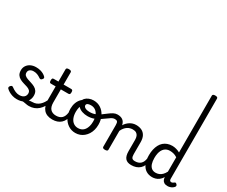

<svg xmlns="http://www.w3.org/2000/svg" viewBox="-204 -2096 3265 2758"><g transform="rotate(30 1428.5 -717.0)"><path d="M319 -16Q354 -34 378 -43Q402 -52 421.5 -55Q441 -58 461 -58Q470 -58 472 -46.5Q474 -35 470.5 -20.5Q467 -6 459.5 5.5Q452 17 443 17Q419 17 394.5 11.5Q370 6 346 3.5Q322 1 298 12ZM244 19Q204 19 169 8Q134 -3 107 -19.5Q80 -36 64 -53Q57 -61 57.5 -72.5Q58 -84 71 -98Q82 -109 91 -111Q100 -113 111 -105Q148 -77 181.5 -63.5Q215 -50 246 -50Q276 -50 299 -59.5Q322 -69 335.5 -88Q349 -107 349 -133Q349 -165 330 -182.5Q311 -200 281.5 -209.5Q252 -219 219 -228.5Q186 -238 156.5 -253.5Q127 -269 108 -297Q89 -325 89 -373Q89 -415 110.5 -448Q132 -481 170.5 -500Q209 -519 259 -519Q299 -519 330.5 -510.5Q362 -502 385.5 -488.5Q409 -475 424 -459Q435 -448 433.5 -437.5Q432 -427 421 -415Q410 -402 399.5 -400.5Q389 -399 376 -408Q348 -428 320 -439Q292 -450 258 -450Q222 -450 198.5 -432.5Q175 -415 175 -383Q175 -353 193.5 -336.5Q212 -320 241.5 -309.5Q271 -299 304.5 -289Q338 -279 367.5 -263Q397 -247 415.5 -219.5Q434 -192 434 -146Q434 -103 413.5 -65Q393 -27 351 -4Q309 19 244 19Z M444 17Q430 17 423.5 5.5Q417 -6 418.5 -20.5Q420 -35 431 -46.5Q442 -58 463 -58Q497 -58 525.5 -70Q554 -82 577 -103Q600 -124 618.5 -153Q637 -182 650 -216Q656 -231 668 -229.5Q680 -228 688.5 -219Q697 -210 694 -199Q678 -148 654 -108Q630 -68 598.5 -40Q567 -12 528.5 2.5Q490 17 444 17Z M832 17Q784 17 748 3Q712 -11 687.5 -39Q663 -67 650.5 -108Q638 -149 638 -203V-420H560Q545 -420 539 -429Q533 -438 533 -460Q533 -483 539 -491.5Q545 -500 560 -500H638V-704Q638 -717 648.5 -723.5Q659 -730 680 -730Q702 -730 713 -723.5Q724 -717 724 -704V-500H850Q865 -500 871.5 -491.5Q878 -483 878 -460Q878 -438 871.5 -429Q865 -420 850 -420H724V-203Q724 -167 732 -140Q740 -113 756 -95Q772 -77 795.5 -67.5Q819 -58 850 -58Q864 -58 871 -46.5Q878 -35 876.5 -20.5Q875 -6 864 5.5Q853 17 832 17Z M832 17Q818 17 811.5 5.5Q805 -6 806.5 -20.5Q808 -35 819 -46.5Q830 -58 851 -58Q881 -58 904.5 -66Q928 -74 945 -90Q962 -106 972.5 -130Q983 -154 987 -186Q989 -201 1002 -205.5Q1015 -210 1027.5 -205.5Q1040 -201 1038 -186Q1034 -133 1017 -94.5Q1000 -56 973 -31.5Q946 -7 910.5 5Q875 17 832 17Z M1215 19Q1148 19 1095 -16Q1042 -51 1012 -111.5Q982 -172 982 -250Q982 -303 998 -347.5Q1014 -392 1046 -424.5Q1078 -457 1127 -475.5Q1176 -494 1242 -494Q1255 -494 1258.5 -483Q1262 -472 1257.5 -461Q1253 -450 1240 -450Q1209 -450 1182.5 -441Q1156 -432 1135.5 -415Q1115 -398 1100.5 -374Q1086 -350 1078.5 -318.5Q1071 -287 1071 -250Q1071 -192 1088.5 -149.5Q1106 -107 1138.5 -84Q1171 -61 1215 -61Q1248 -61 1274.5 -74Q1301 -87 1319 -112Q1337 -137 1347 -172Q1357 -207 1357 -250Q1357 -308 1340 -350.5Q1323 -393 1291 -416Q1259 -439 1215 -439Q1196 -439 1187 -451Q1178 -463 1178 -479Q1178 -495 1187 -507Q1196 -519 1215 -519Q1282 -519 1334 -484.5Q1386 -450 1416 -389Q1446 -328 1446 -250Q1446 -203 1435 -162Q1424 -121 1403 -88Q1382 -55 1353.5 -31Q1325 -7 1290 6Q1255 19 1215 19Z M1244 -278Q1199 -278 1156.5 -292Q1114 -306 1086.5 -335.5Q1059 -365 1059 -410Q1059 -442 1081.5 -466.5Q1104 -491 1139.5 -505Q1175 -519 1213 -519Q1232 -519 1241.5 -507Q1251 -495 1251 -479Q1251 -463 1241.5 -451Q1232 -439 1213 -439Q1179 -439 1160.5 -428.5Q1142 -418 1142 -398Q1142 -385 1153 -372.5Q1164 -360 1187.5 -352.5Q1211 -345 1247 -345Q1296 -345 1336.5 -362Q1377 -379 1413 -404.5Q1449 -430 1481.5 -455.5Q1514 -481 1546 -498Q1578 -515 1612 -515Q1631 -515 1640 -503.5Q1649 -492 1648 -477.5Q1647 -463 1637.5 -451.5Q1628 -440 1609 -440Q1583 -440 1556 -423.5Q1529 -407 1498 -383Q1467 -359 1429.5 -335Q1392 -311 1346 -294.5Q1300 -278 1244 -278Z M2141 17Q2107 17 2082 7.5Q2057 -2 2041 -21.5Q2025 -41 2017.5 -70.5Q2010 -100 2010 -140V-326Q2010 -361 1999.5 -386.5Q1989 -412 1967 -425.5Q1945 -439 1908 -439Q1887 -439 1864.5 -433Q1842 -427 1821.5 -413.5Q1801 -400 1782.5 -378Q1764 -356 1750 -324V-11Q1750 2 1739 8.5Q1728 15 1706 15Q1685 15 1674.5 8.5Q1664 2 1664 -11V-369Q1664 -411 1652 -425.5Q1640 -440 1609 -440Q1594 -440 1587 -451.5Q1580 -463 1580 -477.5Q1580 -492 1588 -503.5Q1596 -515 1611 -515Q1638 -515 1659.5 -509.5Q1681 -504 1697.5 -492.5Q1714 -481 1725 -463.5Q1736 -446 1742 -422L1744 -414Q1758 -438 1777 -457Q1796 -476 1818.5 -490Q1841 -504 1866.5 -511.5Q1892 -519 1920 -519Q1972 -519 2011.5 -500Q2051 -481 2073.5 -440.5Q2096 -400 2096 -334V-140Q2096 -95 2109.5 -76.5Q2123 -58 2160 -58Q2174 -58 2181 -46.5Q2188 -35 2186.5 -20.5Q2185 -6 2174 5.5Q2163 17 2141 17Z M2141 17Q2127 17 2120.5 5.5Q2114 -6 2115.5 -20.5Q2117 -35 2128 -46.5Q2139 -58 2160 -58Q2190 -58 2213.5 -66Q2237 -74 2254 -90Q2271 -106 2281.5 -130Q2292 -154 2296 -186Q2298 -201 2311 -205.5Q2324 -210 2336.5 -205.5Q2349 -201 2347 -186Q2343 -133 2326 -94.5Q2309 -56 2282 -31.5Q2255 -7 2219.5 5Q2184 17 2141 17Z M2487 17Q2430 17 2386 -10.5Q2342 -38 2317 -94Q2292 -150 2292 -235Q2292 -287 2302 -331Q2312 -375 2330.5 -410Q2349 -445 2376.5 -469Q2404 -493 2440 -506Q2476 -519 2519 -519Q2549 -519 2583 -510Q2617 -501 2647 -484V-1427Q2647 -1440 2658 -1446.5Q2669 -1453 2690 -1453Q2712 -1453 2722.5 -1446.5Q2733 -1440 2733 -1427V-96Q2733 -76 2741.5 -67Q2750 -58 2764 -58Q2773 -58 2780.5 -61Q2788 -64 2795 -69Q2802 -74 2810 -80Q2818 -86 2827.5 -82Q2837 -78 2844 -70Q2852 -61 2853.5 -51Q2855 -41 2849 -33Q2838 -17 2821 -6Q2804 5 2784.5 11Q2765 17 2745 17Q2707 17 2686 3Q2665 -11 2656.5 -31.5Q2648 -52 2648 -73Q2648 -74 2648 -74.5Q2648 -75 2648 -76Q2624 -38 2596.5 -18Q2569 2 2541 9.5Q2513 17 2487 17ZM2380 -239Q2380 -184 2393 -144.5Q2406 -105 2432.5 -84Q2459 -63 2499 -63Q2528 -63 2554.5 -73Q2581 -83 2604.5 -106Q2628 -129 2647 -166V-404Q2616 -424 2586 -432Q2556 -440 2524 -440Q2498 -440 2476 -432Q2454 -424 2436 -408Q2418 -392 2405.5 -368Q2393 -344 2386.5 -312Q2380 -280 2380 -239Z"/></g></svg>

Font: Playwrite ID
Style: Regular
Weight: 400
Designer: Veronika Burian, José Scaglione
Foundry: TypeTogether
Version: Version 1.002